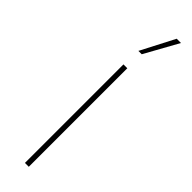

<svg xmlns="http://www.w3.org/2000/svg" viewBox="-241 -674 669 669"><g transform="rotate(45 93.0 -340.0)"><path d="M83.5 0V-485.5H102.5V0ZM151.5 -680H172.5L103.5 -555.5H87Z"/></g></svg>

Font: Anek Tamil Thin
Style: Regular
Weight: 250
Designer: Aadarsh Rajan (Tamil), Yesha Goshar (Latin)
Foundry: Ek Type
Version: Version 1.003